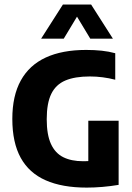

<svg xmlns="http://www.w3.org/2000/svg" viewBox="-20 -824 585 851"><path d="M364.4 7.5Q255.8 7.5 182.4 -24.9Q109 -57.2 71.8 -124.6Q34.6 -192 34.6 -297Q34.6 -399.3 72.2 -467.2Q109.7 -535.2 182.7 -569Q255.7 -602.7 361.6 -602.7Q398.8 -602.7 430.7 -599.3Q462.6 -595.9 490.8 -588.1V-470.6Q463.4 -477.8 435.3 -481.4Q407.3 -485.1 378.1 -485.1Q311.7 -485.1 269.5 -467.1Q227.4 -449.2 207.2 -407.8Q187.1 -366.4 187.1 -295.6Q187.1 -226.9 205.8 -186.1Q224.5 -145.2 260.4 -127.3Q296.3 -109.4 348.3 -109.4Q365.4 -109.4 382.8 -110.8Q400.3 -112.2 414 -113.9L371.4 -80.4V-289H505.8V-4.6Q470.1 1.4 433.7 4.5Q397.3 7.5 364.4 7.5ZM162.2 -652.5 258.8 -803.9H383.9L480.5 -652.5H380.2L312.4 -765H330.2L262.5 -652.5Z"/></svg>

Font: Encode Sans SC Condensed Thin
Style: Regular
Weight: 100
Width: 3
Designer: Multiple Designers
Foundry: Impallari Type
Version: Version 3.002